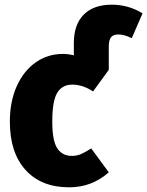

<svg xmlns="http://www.w3.org/2000/svg" viewBox="-20 -781 628 819"><path d="M588 -724 542 -618Q511 -634 485 -634Q463 -634 453.5 -622Q444 -610 444 -582V-483L377 -391Q333 -420 288 -420Q245 -420 224 -385Q203 -350 203 -263Q203 -180 224.5 -148Q246 -116 286 -116Q307 -116 325 -123.5Q343 -131 369 -148L444 -46Q372 18 275 18Q156 18 89 -56Q22 -130 22 -262Q22 -348 51.5 -413.5Q81 -479 132.5 -515Q184 -551 248 -551Q271 -551 295 -545V-598Q295 -676 337 -718.5Q379 -761 457 -761Q528 -761 588 -724Z"/></svg>

Font: Fira Sans Condensed ExtraBold
Style: Regular
Weight: 800
Width: 3
Designer: Carrois Corporate & Edenspiekermann AG
Foundry: Carrois Corporate GbR & Edenspiekermann AG
Version: Version 4.203